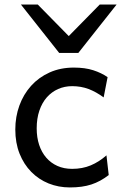

<svg xmlns="http://www.w3.org/2000/svg" viewBox="-20 -801 538 833"><path d="M451.7 -41.5Q433.1 -27.3 414.8 -17.3Q396.5 -7.3 376.5 -0.7Q356.4 5.9 333.5 9Q310.5 12.2 283.2 12.2Q233.9 12.2 190.9 -5.1Q147.9 -22.5 115.7 -55.2Q83.5 -87.9 64.9 -134.3Q46.4 -180.7 46.4 -239.3Q46.4 -294.4 64.2 -343.3Q82 -392.1 115 -428.7Q147.9 -465.3 195.1 -486.6Q242.2 -507.8 300.3 -507.8Q349.1 -507.8 384.5 -496.3Q419.9 -484.9 446.8 -466.3L429.7 -378.4Q396.5 -402.8 363.8 -415Q331.1 -427.2 293 -427.2Q260.3 -427.2 232.2 -414.8Q204.1 -402.3 183.3 -378.9Q162.6 -355.5 150.9 -321.3Q139.2 -287.1 139.2 -244.1Q139.2 -204.6 149.9 -172.4Q160.6 -140.1 180.7 -116.9Q200.7 -93.8 229 -81.1Q257.3 -68.4 293 -68.4Q337.4 -68.4 373.5 -83.5Q409.7 -98.6 441.9 -127ZM144 -781.2 278.3 -644.5 412.6 -781.2H485.8L319.8 -571.3H236.8L70.8 -781.2Z"/></svg>

Font: Andika Eur
Style: Regular
Weight: 400
Designer: Victor Gaultney, Annie Olsen, Julie Remington, Don Collingsworth, Eric Hays, Becca Hirsbrunner
Foundry: SIL International
Version: Version 5.000